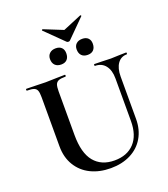

<svg xmlns="http://www.w3.org/2000/svg" viewBox="-167 -1054 1037 1185"><g transform="rotate(-20 351.5 -461.5)"><path d="M478 -613Q476 -613 476 -619Q476 -625 478 -625L526 -624Q564 -622 587 -622Q606 -622 642 -624L688 -625Q690 -625 690 -619Q690 -613 688 -613Q649 -613 627 -582Q605 -551 605 -497V-219Q605 -149 574 -96Q543 -43 486.5 -14.5Q430 14 356 14Q282 14 225 -14Q168 -42 135.5 -95.5Q103 -149 103 -221V-544Q103 -574 97.5 -588Q92 -602 77.5 -607.5Q63 -613 32 -613Q29 -613 29 -619Q29 -625 32 -625L85 -624Q131 -622 158 -622Q188 -622 234 -624L285 -625Q288 -625 288 -619Q288 -613 285 -613Q254 -613 239.5 -607Q225 -601 219.5 -586.5Q214 -572 214 -542V-256Q214 -137 261 -80Q308 -23 394 -23Q477 -23 524 -73.5Q571 -124 571 -218V-497Q571 -551 546.5 -582Q522 -613 478 -613ZM246 -930Q246 -932 248.5 -934.5Q251 -937 253 -936L377 -886L499 -937H500Q503 -937 504.5 -935Q506 -933 504 -930L387 -813Q384 -809 376 -809Q369 -809 365 -813L247 -929Q247 -929 246.5 -929.5Q246 -930 246 -930ZM232 -747Q232 -770 247 -784Q262 -798 287 -798Q312 -798 325.5 -784.5Q339 -771 339 -747Q339 -721 325.5 -706.5Q312 -692 287 -692Q261 -692 246.5 -706.5Q232 -721 232 -747ZM407 -747Q407 -770 421.5 -783.5Q436 -797 461 -797Q486 -797 499.5 -783.5Q513 -770 513 -747Q513 -721 499.5 -706.5Q486 -692 461 -692Q435 -692 421 -706.5Q407 -721 407 -747Z"/></g></svg>

Font: Cormorant SC
Style: Bold
Weight: 700
Designer: Christian Thalmann (Catharsis Fonts)
Foundry: Catharsis Fonts
Version: Version 4.000